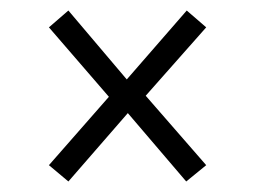

<svg xmlns="http://www.w3.org/2000/svg" viewBox="-20 -490 485 365"><path d="M372 -438 257 -308 372 -176 334 -145 223 -275 110 -145 73 -176 187 -306 73 -438 110 -470 221 -339 335 -470Z"/></svg>

Font: Fira Sans Condensed Light
Style: Regular
Weight: 300
Width: 3
Designer: bBox Type GmbH & Carrois Corporate GbR & Edenspiekermann AG
Foundry: bBox Type GmbH & Carrois Corporate GbR & Edenspiekermann AG
Version: Version 4.301